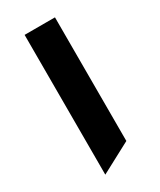

<svg xmlns="http://www.w3.org/2000/svg" viewBox="-155 -620 575 690"><g transform="rotate(-30 133.0 -275.0)"><path d="M70 15V-565H196V-52Z"/></g></svg>

Font: Tajawal
Style: Bold
Weight: 700
Designer: Boutros Fonts
Foundry: Created by Boutros International 2017
Version: Version 1.700